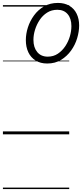

<svg xmlns="http://www.w3.org/2000/svg" viewBox="-20 -920 562 1315"><path d="M303 -485Q257 -485 224 -505.5Q191 -526 174 -562Q157 -598 157 -645Q157 -688 171 -732Q185 -776 213 -814.5Q241 -853 282 -876.5Q323 -900 377 -900Q422 -900 455 -880.5Q488 -861 505 -826Q522 -791 522 -746Q522 -704 508.5 -658.5Q495 -613 467 -574Q439 -535 398.5 -510Q358 -485 303 -485ZM307 -532Q346 -532 376 -552Q406 -572 427 -603.5Q448 -635 458.5 -671Q469 -707 469 -741Q469 -793 443.5 -823Q418 -853 373 -853Q333 -853 302.5 -833.5Q272 -814 251.5 -783Q231 -752 220 -716.5Q209 -681 209 -647Q209 -595 235 -563.5Q261 -532 307 -532ZM0 365H454V375H0ZM0 -20H454V0H0ZM0 -505H454V-500H0ZM0 -885H454V-875H0Z"/></svg>

Font: Playwrite IS Guides
Style: Regular
Weight: 400
Designer: Veronika Burian, José Scaglione
Foundry: TypeTogether
Version: Version 1.003